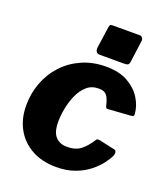

<svg xmlns="http://www.w3.org/2000/svg" viewBox="-138 -840 828 947"><g transform="rotate(20 276.5 -366.0)"><path d="M330 -540Q400 -540 445.5 -514Q491 -488 515 -449Q539 -410 542 -369Q543 -361 540 -358Q537 -355 525 -354L408 -346Q401 -345 398 -351.5Q395 -358 393 -369Q389 -383 383.5 -396Q378 -409 366.5 -417.5Q355 -426 333 -426Q295 -426 270 -403.5Q245 -381 229.5 -346Q214 -311 207 -273Q200 -235 200 -204Q200 -150 222 -126Q244 -102 282 -102Q327 -102 354 -123Q381 -144 407 -185Q411 -190 424 -188L506 -170Q513 -169 516 -161.5Q519 -154 514 -140Q506 -122 487 -96.5Q468 -71 437.5 -46.5Q407 -22 364 -6Q321 10 266 10Q193 10 138.5 -19.5Q84 -49 54 -102.5Q24 -156 24 -227Q24 -289 45.5 -346Q67 -403 107.5 -446.5Q148 -490 204.5 -515Q261 -540 330 -540ZM435 -605Q433 -591 427 -587.5Q421 -584 405 -584H280Q266 -584 261 -592.5Q256 -601 257 -613L273 -726Q275 -736 277.5 -739Q280 -742 289 -742H434Q441 -742 446.5 -734.5Q452 -727 450 -717Z"/></g></svg>

Font: Libre Franklin Thin ExtraBold
Style: Italic
Weight: 800
Italic angle: -8°
Version: Version 2.000